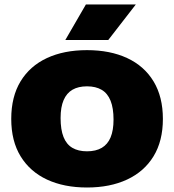

<svg xmlns="http://www.w3.org/2000/svg" viewBox="-20 -826 774 854"><path d="M367 8Q265 8 189.2 -27.2Q113.5 -62.5 71.8 -130.5Q30 -198.5 30 -297Q30 -396 71.5 -464.2Q113 -532.5 188.8 -567.8Q264.5 -603 367 -603Q469.5 -603 545.5 -567.8Q621.5 -532.5 663 -464Q704.5 -395.5 704.5 -297Q704.5 -199 663 -131Q621.5 -63 545.5 -27.5Q469.5 8 367 8ZM367 -153Q406.5 -153 432.8 -168.5Q459 -184 472 -215.2Q485 -246.5 485 -294Q485 -345 471.8 -378Q458.5 -411 432.2 -426.5Q406 -442 367 -442Q328.5 -442 302.5 -427Q276.5 -412 263 -380.8Q249.5 -349.5 249.5 -301Q249.5 -249.5 262.5 -216.8Q275.5 -184 301.8 -168.5Q328 -153 367 -153ZM270.5 -648 362 -806H584L461.5 -648Z"/></svg>

Font: Encode Sans SC Black
Style: Regular
Weight: 900
Version: Version 3.002